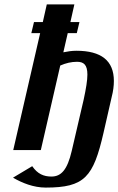

<svg xmlns="http://www.w3.org/2000/svg" viewBox="-20 -680 536 870"><path d="M449 -78 486 -240C493 -267 496 -291 496 -313C496 -405 439 -450 326 -450C306 -450 286 -447 267 -443L287 -530H328L340 -580H299L317 -660H192L174 -580H134L122 -530H162L40 0H165L253 -383C278 -394 303 -400 329 -400C359 -400 376 -387 376 -342C376 -316 370 -279 359 -228L305 4C285 90 257 120 213 120C178 120 150 108 126 73L39 125C80 149 132 170 187 170C364 170 403 122 449 -78Z"/></svg>

Font: Pfennig
Style: BoldItalic
Weight: 700
Italic angle: -13°
Version: Version 20100423